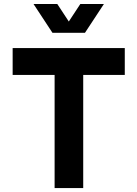

<svg xmlns="http://www.w3.org/2000/svg" viewBox="-20 -950 694 970"><path d="M43.9 -707H610.4V-571.3H400.4V0H255.9V-571.3H43.9ZM269.5 -929.7 327.6 -841.3 385.7 -929.7H504.9L409.2 -784.2H245.1L149.4 -929.7Z"/></svg>

Font: Wanted Sans
Style: Bold
Weight: 700
Designer: Original Design by Kil Hyung-jin and Kang Hanbin, Wanted Lab, Inc; Hangeul from Source Han Sans by Jang Soo-young and Ka
Foundry: Wanted Lab, Inc.
Version: Version 1.000